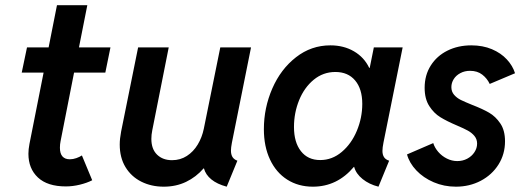

<svg xmlns="http://www.w3.org/2000/svg" viewBox="-20 -701 1991 729"><path d="M87.9 -117.2Q87.9 -133.8 91.8 -154.3L145.5 -425.3H62.5L82.5 -521H164.6L196.3 -681.2H311.5L279.8 -521H399.4L379.9 -425.3H261.2L210 -165Q207.5 -153.3 207.5 -140.1Q207.5 -118.2 217 -107.2Q226.6 -96.2 245.1 -96.2Q257.3 -96.2 269.8 -100.6Q282.2 -105 291 -110.8L330.1 -16.6Q310.1 -6.3 283.2 0.2Q256.3 6.8 230 6.8Q160.2 6.8 124 -27.1Q87.9 -61 87.9 -117.2Z M434.6 -152.3Q434.6 -173.8 439.9 -201.7L504.4 -521H620.6L558.1 -206.1Q554.7 -189.5 554.7 -173.8Q554.7 -134.8 576.4 -113.8Q598.1 -92.8 633.3 -92.8Q664.6 -92.8 689.5 -108.9Q714.4 -125 730.7 -152.1Q747.1 -179.2 753.9 -212.4L816.4 -521H933.1L860.4 -158.7Q856.9 -140.1 856.9 -129.4Q856.9 -114.7 862.5 -105.2Q868.2 -95.7 881.3 -90.8L840.8 7.8Q804.2 -2 782.5 -19.8Q760.7 -37.6 754.4 -61.5H752.9Q724.6 -28.8 686.5 -10.5Q648.4 7.8 601.6 7.8Q554.7 7.8 516.6 -11.2Q478.5 -30.3 456.5 -66.4Q434.6 -102.5 434.6 -152.3Z M981.9 -210.4Q981.9 -291.5 1013.9 -365Q1045.9 -438.5 1103.8 -483.6Q1161.6 -528.8 1234.4 -528.8Q1285.2 -528.8 1324 -506.1Q1362.8 -483.4 1381.8 -443.4H1383.8L1399.4 -521H1508.8L1436 -159.7Q1432.1 -140.1 1432.1 -127.9Q1432.1 -113.8 1438 -104.5Q1443.8 -95.2 1457.5 -90.8L1417 7.8Q1381.8 -1 1356.7 -21.2Q1331.5 -41.5 1324.7 -67.4H1323.7Q1260.3 7.8 1168 7.8Q1112.8 7.8 1070.6 -19Q1028.3 -45.9 1005.1 -95.5Q981.9 -145 981.9 -210.4ZM1355.5 -306.6Q1355.5 -363.3 1328.4 -395.5Q1301.3 -427.7 1253.4 -427.7Q1207 -427.7 1171.1 -398.2Q1135.3 -368.7 1115.7 -320.6Q1096.2 -272.5 1096.2 -218.8Q1096.2 -160.6 1122.6 -127Q1148.9 -93.3 1195.8 -93.3Q1241.2 -93.3 1277.8 -124.3Q1314.5 -155.3 1335 -204.6Q1355.5 -253.9 1355.5 -306.6Z M1525.4 -114.7 1625 -157.7Q1630.4 -140.1 1644 -124.3Q1657.7 -108.4 1676.8 -98.9Q1695.8 -89.4 1716.3 -89.4Q1736.8 -89.4 1753.9 -98.4Q1771 -107.4 1781.2 -122.8Q1791.5 -138.2 1791.5 -155.8Q1791.5 -172.4 1781.5 -184.6Q1771.5 -196.8 1756.3 -205.1Q1741.2 -213.4 1714.8 -224.6Q1676.8 -240.7 1652.1 -255.9Q1627.4 -271 1609.9 -298.3Q1592.3 -325.7 1592.3 -367.7Q1592.3 -415.5 1615.5 -452.1Q1638.7 -488.8 1679 -508.8Q1719.2 -528.8 1769.5 -528.8Q1813 -528.8 1847.7 -514.2Q1882.3 -499.5 1904.5 -475.3Q1926.8 -451.2 1935.5 -422.9L1839.4 -382.3Q1829.6 -403.3 1811 -417.7Q1792.5 -432.1 1764.6 -432.1Q1744.1 -432.1 1727.8 -423.3Q1711.4 -414.6 1702.6 -400.4Q1693.8 -386.2 1693.8 -370.1Q1693.8 -353 1704.1 -341.1Q1714.4 -329.1 1729.7 -321.5Q1745.1 -314 1772.9 -302.7Q1812 -287.6 1836.9 -273.2Q1861.8 -258.8 1879.6 -232.4Q1897.5 -206.1 1897.5 -164.6Q1897.5 -115.7 1872.8 -76.4Q1848.1 -37.1 1805.4 -14.6Q1762.7 7.8 1710.9 7.8Q1666 7.8 1626.7 -9Q1587.4 -25.9 1560.8 -54Q1534.2 -82 1525.4 -114.7Z"/></svg>

Font: Reddit Sans Fudge SmBold Italic
Style: Regular
Weight: 600
Italic angle: -11.25°
Designer: Stephen Hutchings
Version: Version 1.013